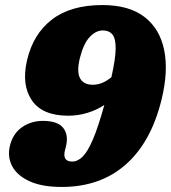

<svg xmlns="http://www.w3.org/2000/svg" viewBox="-20 -730 676 760"><path d="M224.5 10Q145.5 10 96.5 -12.8Q47.5 -35.5 28.2 -72.2Q9 -109 19 -152Q30.5 -200.5 66.5 -226Q102.5 -251.5 150 -251.5Q209 -251.5 230.8 -223Q252.5 -194.5 240.5 -148L237.5 -136.5Q225.5 -90.5 266 -90.5Q287.5 -90.5 307.2 -110Q327 -129.5 347.8 -178Q368.5 -226.5 393 -314.5Q362 -294 325.2 -283Q288.5 -272 250 -272Q147.5 -272 106 -333Q64.5 -394 87 -491.5Q111.5 -596 186 -653Q260.5 -710 385.5 -710Q490.5 -710 551.5 -663.2Q612.5 -616.5 629.8 -532.2Q647 -448 619.5 -336Q578.5 -167.5 477.8 -78.8Q377 10 224.5 10ZM296 -499.5Q283 -445.5 297 -420Q311 -394.5 347.5 -394.5Q385 -394.5 421 -424.5Q437.5 -498 437.8 -538Q438 -578 424.8 -593.8Q411.5 -609.5 387 -609.5Q359.5 -609.5 335 -583.5Q310.5 -557.5 296 -499.5Z"/></svg>

Font: Fraunces 144pt S100 Black
Style: Italic
Weight: 900
Italic angle: -16°
Version: Version 1.000; ttfautohint (v1.8.3)